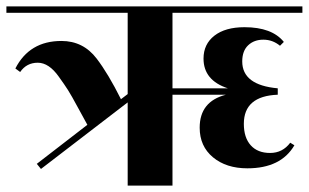

<svg xmlns="http://www.w3.org/2000/svg" viewBox="-40 -580 965 600"><path d="M499 -540V-304H672Q596 -329 596 -397Q596 -442 630 -468.5Q664 -495 724 -495Q810 -495 847 -449L835 -437Q812 -456 783 -456Q754 -456 735.5 -438.5Q717 -421 717 -388Q717 -314 828 -304V-284Q722 -280 722 -193Q722 -150 743.5 -126Q765 -102 804 -102Q843 -102 867 -134L880 -126Q838 -54 733 -54Q667 -54 625.5 -88.5Q584 -123 584 -181Q584 -263 666 -284H499V0H359V-260L88 -52L75 -68L233 -190Q225 -204 204 -243Q183 -282 172.5 -298.5Q162 -315 144 -340Q113 -384 78 -384Q43 -384 23 -355L8 -366Q52 -452 152 -452Q220 -452 262 -397Q298 -350 338 -270L359 -286V-540H-20V-560H905V-540Z"/></svg>

Font: Rozha One
Style: Regular
Weight: 400
Designer: Tim Donaldson, Indian Type Foundry
Foundry: Indian Type Foundry
Version: Version 1.300;PS 1.0;hotconv 1.0.78;makeotf.lib2.5.61930; tt